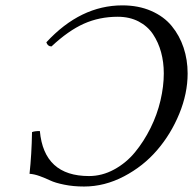

<svg xmlns="http://www.w3.org/2000/svg" viewBox="-20 -678 712 708"><path d="M431.2 -658.2Q490.7 -658.2 537.6 -637.7Q584.5 -617.2 613.3 -582Q642.1 -546.9 657 -502.2Q671.9 -457.5 671.9 -407.2Q671.9 -333.5 641.1 -258.5Q610.4 -183.6 559.3 -124.3Q508.3 -64.9 437 -27.6Q365.7 9.8 290 9.8Q250 9.8 216.6 2.9Q183.1 -3.9 165.3 -12.5Q147.5 -21 126.7 -28.6Q106 -36.1 88.9 -37.1Q96.7 -108.4 98.1 -190.9Q107.4 -194.8 127 -194.8Q142.1 -28.8 308.1 -28.8Q356.4 -28.8 400.9 -53Q445.3 -77.1 478 -116.9Q510.7 -156.7 535.2 -206.1Q559.6 -255.4 571.8 -307.6Q584 -359.9 584 -407.2Q584 -448.7 574 -485.4Q564 -522 544.2 -551.8Q524.4 -581.5 491 -598.9Q457.5 -616.2 414.1 -616.2Q346.7 -616.2 289.3 -590.6Q231.9 -564.9 169.9 -506.8Q155.8 -506.8 150.9 -522Q276.9 -658.2 431.2 -658.2Z"/></svg>

Font: Common Serif
Style: Italic
Weight: 400
Italic angle: -12°
Designer: Philipp H. Poll, Khaled Hosny
Foundry: Stefan Peev, Context Ltd.
Version: Version 1.026